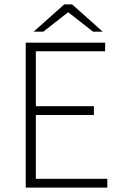

<svg xmlns="http://www.w3.org/2000/svg" viewBox="-20 -853 555 873"><path d="M97 0V-659H458V-620H143V-370H407V-330H143V-40H468V0ZM133 -709 272 -833H308L447 -709H403L292 -796H288L177 -709Z"/></svg>

Font: Mada Light
Style: Regular
Weight: 300
Designer: Khaled Hosny
Version: Version 1.5